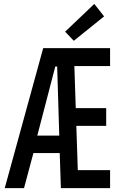

<svg xmlns="http://www.w3.org/2000/svg" viewBox="-20 -967 602 987"><path d="M4.4 0 202.1 -719.7H302.2V-625H264.2L165.5 -246.1L160.2 -211.9L103.5 0ZM121.1 -180.2V-270H338.9V-180.2ZM293 0 285.2 -233.9V-252.4L271 -719.7H545.9V-627.4H362.3L379.9 -92.3H545.9V0ZM362.8 -319.8 358.4 -411.1H525.9V-319.8ZM359.4 -757.3 314.9 -804.2 464.8 -946.8 515.1 -882.8Z"/></svg>

Font: Reddit Mono Medium
Style: Regular
Weight: 500
Monospace: yes
Designer: Stephen Hutchings
Foundry: Reddit
Version: Version 1.014